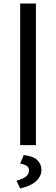

<svg xmlns="http://www.w3.org/2000/svg" viewBox="-20 -820 318 1085"><path d="M73 0ZM94 -800H183V0H94ZM73 201Q113 190 128.5 176Q144 162 144 142Q144 128 132.5 118.5Q121 109 94 105L114 56Q167 62 190.5 84.5Q214 107 214 139Q214 176 184.5 203.5Q155 231 94 245Z"/></svg>

Font: Martel Sans
Style: Regular
Weight: 400
Designer: Dan Reynolds and Mathieu Réguer
Foundry: Dan Reynolds and Mathieu Réguer
Version: Version 1.002; ttfautohint (v1.1) -l 5 -r 5 -G 72 -x 0 -D la